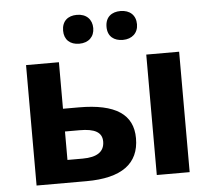

<svg xmlns="http://www.w3.org/2000/svg" viewBox="-53 -809 956 867"><g transform="rotate(-5 425.0 -376.0)"><path d="M258.3 -686C258.3 -645 284.7 -621.1 326.2 -621.1C368.7 -621.1 395 -647 395 -686C395 -725.6 369.1 -752 326.2 -752C284.7 -752 258.3 -728.5 258.3 -686ZM455.1 -686C455.1 -641.6 484.9 -621.1 523.9 -621.1C565.4 -621.1 593.3 -646.5 593.3 -686C593.3 -727.1 566.4 -752 523.9 -752C484.9 -752 455.1 -731.4 455.1 -686ZM227.1 -545.9H78.1V0H304.2C463.9 0 543.9 -58.6 543.9 -173.8C543.9 -281.7 465.3 -335 298.8 -335H227.1ZM772 -545.9H623V0H772ZM395 -171.9C395 -126 361.8 -103 295.9 -103H227.1V-231.9H293.9C360.8 -231.9 395 -214.4 395 -171.9Z"/></g></svg>

Font: Noto Reveo Sans
Style: Bold
Weight: 700
Designer: Monotype Design team
Foundry: Monotype Imaging Inc.
Version: Version 1.04